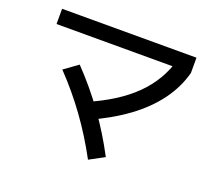

<svg xmlns="http://www.w3.org/2000/svg" viewBox="-129 -895 1257 1125"><g transform="rotate(20 500.0 -332.5)"><path d="M392 -256Q570 -332 673.5 -434Q777 -536 814 -672L914 -627Q889 -532 827.5 -448Q766 -364 670.5 -293.5Q575 -223 446 -165ZM521 57Q454 -68 374 -178.5Q294 -289 199 -388L285 -450Q385 -346 466.5 -232.5Q548 -119 614 7ZM76 -627V-722H914V-627Z"/></g></svg>

Font: M PLUS 2 Thin Medium
Style: Regular
Weight: 500
Version: Version 1.001